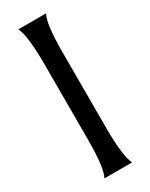

<svg xmlns="http://www.w3.org/2000/svg" viewBox="-186 -740 612 781"><g transform="rotate(-30 120.0 -350.0)"><path d="M185 -700Q164 -662 164 -530V-169Q164 -111 169 -68.5Q174 -26 180 -13L185 0H55Q76 -38 76 -169V-530Q76 -589 71 -631.5Q66 -674 60 -687L55 -700Z"/></g></svg>

Font: Coconat
Style: Regular
Weight: 400
Designer: Sara Lavazza
Foundry: Collletttivo
Version: Version 1.000;Glyphs 3.2 (3217)